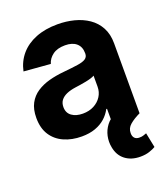

<svg xmlns="http://www.w3.org/2000/svg" viewBox="-138 -650 828 950"><g transform="rotate(-20 275.5 -175.0)"><path d="M199.8 10.4Q147.8 10.4 106.6 -8Q65.4 -26.3 42 -62.4Q18.6 -98.5 18.6 -152.3Q18.6 -198 35.1 -228.7Q51.6 -259.4 80.4 -278.3Q109.2 -297.2 145.9 -307.1Q182.7 -317 223.4 -320.7Q270.9 -325.3 299.9 -329.6Q328.8 -333.9 342 -342.9Q355.3 -352 355.3 -369.3V-371.7Q355.3 -405.2 334.2 -423.7Q313.1 -442.2 274.6 -442.2Q233.8 -442.2 209.6 -424.4Q185.4 -406.6 177.5 -379.5L37.7 -390.8Q48.3 -440.6 79.5 -477Q110.7 -513.3 160.3 -533Q209.9 -552.7 275.2 -552.7Q320.6 -552.7 362.1 -542.1Q403.6 -531.4 436.2 -509.1Q468.8 -486.7 487.7 -451.7Q506.6 -416.7 506.6 -368.2V0H362.9V-76H359Q345.7 -50.5 323.8 -31.1Q301.9 -11.7 271.1 -0.7Q240.3 10.4 199.8 10.4ZM243 -94.1Q276.4 -94.1 301.9 -107.5Q327.4 -120.9 341.9 -143.7Q356.4 -166.5 356.4 -194.9V-252.7Q349.6 -248.4 337.2 -244.6Q324.8 -240.8 309.5 -237.8Q294.2 -234.8 279.2 -232.5Q264.1 -230.3 251.8 -228.5Q224.9 -224.7 204.9 -216.1Q185 -207.4 173.9 -193.1Q162.9 -178.8 162.9 -157.4Q162.9 -126.3 185.4 -110.2Q207.9 -94.1 243 -94.1ZM437.9 203.5Q390.7 203.5 358.9 179.3Q327.1 155.1 319.1 109.8Q313.6 80.8 319.8 51.4Q326.1 22.1 344.7 -2.4Q363.4 -27 394.7 -40.8L506.6 0Q473.4 15.8 452.4 33.7Q431.3 51.6 431.6 77.3Q431.3 94.4 440.2 103.8Q449 113.1 465.8 112.9Q477.9 113.1 487 109.9Q496.1 106.6 503.1 104.3L518.9 182Q505.8 189.8 485.4 196.7Q465 203.5 437.9 203.5Z"/></g></svg>

Font: Inter Tight
Style: Regular
Weight: 400
Designer: Rasmus Andersson
Foundry: rsms
Version: Version 3.002